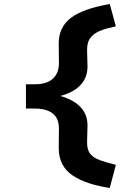

<svg xmlns="http://www.w3.org/2000/svg" viewBox="-20 -724 684 948"><path d="M522 204Q467 196 421 181Q375 166 340.5 143.5Q306 121 288 87Q270 53 270 7L271 -88Q271 -140 240 -164Q209 -188 150 -188H108V-308H152Q211 -308 241 -335.5Q271 -363 271 -412L270 -507Q269 -588 328.5 -634.5Q388 -681 522 -704L552 -594Q509 -585 477 -573Q445 -561 427 -538Q409 -515 410 -475L412 -398Q413 -339 373.5 -300Q334 -261 256 -245V-256Q334 -238 373.5 -199.5Q413 -161 412 -102L410 -25Q409 15 425.5 35.5Q442 56 475 67.5Q508 79 552 90Z"/></svg>

Font: Lexend Mega SemiBold
Style: Regular
Weight: 600
Designer: Bonnie Shaver-Troup, Thomas Jockin
Foundry: Lexend
Version: Version 1.007